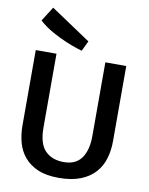

<svg xmlns="http://www.w3.org/2000/svg" viewBox="-99 -999 834 1076"><g transform="rotate(10 317.5 -461.0)"><path d="M178 -677V-258Q178 -165 217 -125.5Q256 -86 323 -86Q391 -86 423.5 -131.5Q456 -177 456 -258V-677H575V-249Q575 -197 561.5 -151Q548 -105 517 -70Q486 -35 435 -14.5Q384 6 310 6Q239 6 191.5 -14.5Q144 -35 114.5 -70Q85 -105 72.5 -151Q60 -197 60 -249V-677ZM314 -718 288 -726Q262 -734 223.5 -750Q185 -766 141.5 -790Q98 -814 63 -846L115 -928L342 -776Z"/></g></svg>

Font: Amaranth
Style: Regular
Weight: 400
Designer: Gesine Todt
Foundry: Gesine Todt
Version: Version 1.001